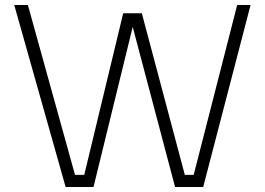

<svg xmlns="http://www.w3.org/2000/svg" viewBox="-20 -750 1062 770"><path d="M355 0H243.2L37.1 -730H91.8L280.8 -48.8H317.9L474.1 -696.8H548.8L721.2 -48.8H756.8L931.2 -730H984.9L794.9 0H682.1L512.2 -642.1Z"/></svg>

Font: Sora ExtraLight
Style: Regular
Weight: 200
Designer: Jonathan Barnbrook, Julián Moncada
Foundry: Barnbrook Fonts
Version: Version 2.000